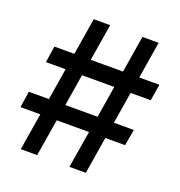

<svg xmlns="http://www.w3.org/2000/svg" viewBox="-128 -815 863 923"><g transform="rotate(20 303.5 -353.5)"><path d="M359.4 -189.5H194.3L163.1 0H79.1L110.4 -189.5H8.8L21.5 -272.5H124L150.4 -434.6H49.8L62.5 -518.6H164.6L195.3 -707H279.3L248.5 -518.6H413.6L444.3 -707H527.3L496.6 -518.6H599.6L585.9 -434.6H482.9L456.5 -272.5H558.6L543.9 -189.5H442.9L412.1 0H328.1ZM373 -272.5 399.4 -434.6H234.4L208 -272.5Z"/></g></svg>

Font: Pretendard Std Medium
Style: Regular
Weight: 500
Designer: Base glyphs from Inter by Rasmus Andersson; Hangeul glyphs from Noto Sans CJK(Source Han Sans) by Jang Soo-young and Kan
Foundry: Kil Hyung-jin
Version: Version 1.309